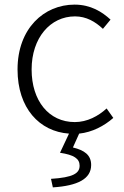

<svg xmlns="http://www.w3.org/2000/svg" viewBox="-20 -567 539 832"><path d="M209 245C317 238 375 208 375 148C375 104 345 84 296 72L323 12C380 6 431 -21 471 -56L442 -97C406 -64 358 -38 304 -38C192 -38 117 -130 117 -266C117 -403 198 -496 305 -496C354 -496 393 -473 426 -442L459 -482C423 -515 374 -547 303 -547C171 -547 56 -444 56 -266C56 -98 151 3 279 12L240 95C300 104 325 120 325 151C325 184 297 202 201 208Z"/></svg>

Font: Noto Sans TC Light
Style: Regular
Weight: 300
Designer: Ryoko NISHIZUKA 西塚涼子 (kana, bopomofo & ideographs); Paul D. Hunt (Latin, Greek & Cyrillic); Sandoll Communications 산돌커뮤니
Foundry: Adobe
Version: Version 2.004;hotconv 1.0.118;makeotfexe 2.5.65603